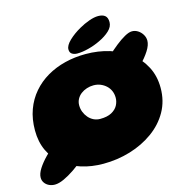

<svg xmlns="http://www.w3.org/2000/svg" viewBox="-138 -911 1094 1128"><g transform="rotate(-15 408.5 -347.5)"><path d="M58 98Q39.5 98 23.2 90.5Q7 83 -3 69Q-13 55 -13 37Q-13 13 6 -16.8Q25 -46.5 55.5 -77.8Q86 -109 120.5 -138Q155 -167 187.2 -190.8Q219.5 -214.5 241 -228L348.5 -102Q332.5 -83.5 305.8 -57.8Q279 -32 246.2 -4.8Q213.5 22.5 179.5 45.8Q145.5 69 113.8 83.5Q82 98 58 98ZM595.5 -356.5 482.5 -464.5Q494 -478.5 516.5 -501.5Q539 -524.5 567.2 -551Q595.5 -577.5 625.2 -601.2Q655 -625 681.8 -640Q708.5 -655 727 -655Q746 -655 762.8 -644.5Q779.5 -634 790.2 -616.5Q801 -599 801 -579Q801 -552 779.2 -518Q757.5 -484 724.5 -451.2Q691.5 -418.5 656.5 -393Q621.5 -367.5 595.5 -356.5ZM365.5 53.5Q293.5 53.5 231.8 34Q170 14.5 124 -23Q78 -60.5 52.2 -115Q26.5 -169.5 26.5 -239.5Q26.5 -308.5 47 -364.8Q67.5 -421 104.8 -464.2Q142 -507.5 192.5 -537Q243 -566.5 303.2 -581.5Q363.5 -596.5 429.5 -596.5Q506 -596.5 573.8 -575.8Q641.5 -555 693.5 -515.5Q745.5 -476 775 -419.2Q804.5 -362.5 804.5 -290.5Q804.5 -211 768.5 -147.2Q732.5 -83.5 670.2 -38.8Q608 6 529.2 29.8Q450.5 53.5 365.5 53.5ZM415 -206Q458 -206 484.5 -220.5Q511 -235 522.8 -257.2Q534.5 -279.5 534.5 -303Q534.5 -325.5 526.5 -344.2Q518.5 -363 503.5 -377Q488.5 -391 469 -399Q449.5 -407 426.5 -407Q405.5 -407 385.5 -400.5Q365.5 -394 349.8 -382Q334 -370 324.8 -352.8Q315.5 -335.5 315.5 -315Q315.5 -293.5 323 -274.2Q330.5 -255 343.8 -239.5Q357 -224 375.2 -215Q393.5 -206 415 -206ZM384.5 -612Q365.5 -612 352.5 -620.5Q339.5 -629 339.5 -648.5Q339.5 -672.5 369.2 -701Q399 -729.5 440.5 -753Q471 -770.5 502.8 -781.8Q534.5 -793 558.5 -793Q585.5 -793 600 -781Q614.5 -769 614.5 -741.5Q614.5 -713.5 589 -689.8Q563.5 -666 525 -648Q491 -631.5 453 -621.8Q415 -612 384.5 -612Z"/></g></svg>

Font: Gluten Thin ExtraBold
Style: Regular
Weight: 800
Version: Version 1.300